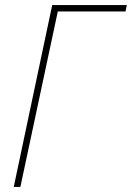

<svg xmlns="http://www.w3.org/2000/svg" viewBox="-20 -734 518 754"><path d="M34 0 185 -714H478L473 -689H207L60 0Z"/></svg>

Font: Noto Sans SemiCondensed Thin
Style: Italic
Weight: 100
Width: 4
Italic angle: -12°
Designer: Monotype Design Team
Foundry: Monotype Imaging Inc.
Version: Version 2.013; ttfautohint (v1.8.4.7-5d5b)